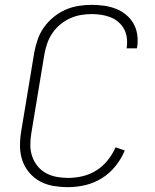

<svg xmlns="http://www.w3.org/2000/svg" viewBox="-20 -763 640 791"><path d="M260 8Q230 8 200 3Q170 -2 144.5 -16Q119 -30 100.5 -52Q82 -74 72.5 -101Q63 -128 62.5 -159Q62 -190 67 -220L121 -546Q126 -573 135 -599.5Q144 -626 160.5 -649.5Q177 -673 200 -692Q223 -711 249 -722.5Q275 -734 302.5 -738.5Q330 -743 357 -743Q383 -743 408.5 -739.5Q434 -736 457 -727Q480 -718 499 -702.5Q518 -687 530 -666Q542 -645 545.5 -619.5Q549 -594 545 -568Q544 -567 544 -566Q544 -565 544 -564H501Q502 -565 502 -565.5Q502 -566 502 -567Q505 -587 502.5 -607Q500 -627 491 -643.5Q482 -660 467.5 -672.5Q453 -685 435 -692Q417 -699 397 -702Q377 -705 357 -705Q335 -705 312 -701Q289 -697 267.5 -687Q246 -677 227.5 -661.5Q209 -646 195.5 -626Q182 -606 174.5 -584Q167 -562 163 -540L109 -214Q105 -190 105 -165.5Q105 -141 112.5 -119Q120 -97 134.5 -79Q149 -61 169 -50Q189 -39 212.5 -34.5Q236 -30 260 -30Q290 -30 320 -37Q350 -44 376.5 -60.5Q403 -77 423.5 -102.5Q444 -128 456 -156L494 -143Q480 -109 456 -79Q432 -49 400 -29Q368 -9 332 -0.5Q296 8 260 8Z"/></svg>

Font: Iosevka SS04 XLt Ex
Style: Italic
Weight: 200
Width: 7
Italic angle: -9°
Monospace: yes
Designer: Belleve Invis
Foundry: Belleve Invis
Version: Version 19.0.0; ttfautohint (v1.8.4)